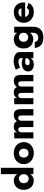

<svg xmlns="http://www.w3.org/2000/svg" viewBox="1752 -2572 1060 4605"><g transform="rotate(-90 2282.5 -270.0)"><path d="M407.8 -780V0H560V-780ZM31.8 -230Q31.8 -151.7 62.8 -98.2Q93.8 -44.8 143.7 -17.4Q193.5 10 250.2 10Q293.7 10 330 -6.5Q366.3 -23 393.5 -54Q420.6 -85 435.6 -129.5Q450.7 -174 450.7 -230Q450.7 -305 424.5 -358.5Q398.3 -412 353.3 -441Q308.2 -470 250.2 -470Q193.5 -470 143.7 -442.6Q93.8 -415.2 62.8 -361.7Q31.8 -308.2 31.8 -230ZM191 -229.9Q191 -265.8 205.9 -292.6Q220.8 -319.4 246 -333.6Q271.2 -347.8 301.9 -347.8Q327 -347.8 351.8 -333.7Q376.5 -319.5 392.2 -293.4Q407.8 -267.3 407.8 -230.4Q407.8 -202.3 398.2 -180.4Q388.7 -158.5 373.2 -143.5Q357.7 -128.5 339 -120.3Q320.4 -112.2 301.7 -112.2Q271 -112.2 245.9 -126.4Q220.8 -140.6 205.9 -167.3Q191 -193.9 191 -229.9Z M648.8 -229.6Q648.8 -156.7 683.5 -102.7Q718.2 -48.8 777.8 -19.4Q837.5 10 911.9 10Q987.4 10 1046.8 -19.4Q1106.2 -48.8 1140.7 -102.7Q1175.2 -156.7 1175.2 -229.6Q1175.2 -303.2 1140.7 -357.2Q1106.2 -411.2 1046.7 -440.6Q987.3 -470 911.8 -470Q837.3 -470 777.8 -440.6Q718.2 -411.2 683.5 -357.2Q648.8 -303.2 648.8 -229.6ZM805.2 -230Q805.2 -265.9 819.7 -291.7Q834.3 -317.5 858.5 -331.6Q882.8 -345.7 912.2 -345.7Q941.7 -345.7 965.7 -331.6Q989.7 -317.5 1004.1 -291.6Q1018.5 -265.7 1018.5 -230.3Q1018.5 -194.8 1004.1 -168.9Q989.7 -143 965.9 -129.2Q942.1 -115.3 911.9 -115.3Q883 -115.3 858.5 -129.2Q834 -143 819.6 -169.3Q805.2 -195.5 805.2 -230Z M1536.7 -280V0H1688.5V-302.2Q1688.5 -358.5 1675.5 -395.5Q1662.5 -432.5 1630.1 -451.3Q1597.7 -470 1544.3 -470Q1489.8 -470 1455 -443.4Q1420.2 -416.8 1402.8 -373.2Q1385.3 -329.7 1385.3 -274.7L1411.3 -280Q1411.3 -307.7 1419.1 -326.2Q1426.8 -344.7 1442.3 -354.3Q1457.7 -364 1477.7 -364Q1510.2 -364 1523.4 -342.4Q1536.7 -320.8 1536.7 -280ZM1411.3 -460H1265.3V0H1411.3ZM1967.8 -296Q1967.8 -351.7 1954 -390.9Q1940.2 -430.2 1908.3 -450.1Q1876.3 -470 1822.3 -470Q1767.8 -470 1726.7 -443.4Q1685.5 -416.8 1661.7 -373.2Q1637.8 -329.7 1637.8 -274.7L1688.5 -280Q1688.5 -307.7 1697.1 -326.2Q1705.7 -344.7 1720.3 -354.3Q1734.8 -364 1755.8 -364Q1787.3 -364 1801.3 -342.4Q1815.3 -320.8 1815.3 -280V0H1967.8Z M2356.7 -280V0H2508.5V-302.2Q2508.5 -358.5 2495.5 -395.5Q2482.5 -432.5 2450.1 -451.3Q2417.7 -470 2364.3 -470Q2309.8 -470 2275 -443.4Q2240.2 -416.8 2222.8 -373.2Q2205.3 -329.7 2205.3 -274.7L2231.3 -280Q2231.3 -307.7 2239.1 -326.2Q2246.8 -344.7 2262.3 -354.3Q2277.7 -364 2297.7 -364Q2330.2 -364 2343.4 -342.4Q2356.7 -320.8 2356.7 -280ZM2231.3 -460H2085.3V0H2231.3ZM2787.8 -296Q2787.8 -351.7 2774 -390.9Q2760.2 -430.2 2728.3 -450.1Q2696.3 -470 2642.3 -470Q2587.8 -470 2546.7 -443.4Q2505.5 -416.8 2481.7 -373.2Q2457.8 -329.7 2457.8 -274.7L2508.5 -280Q2508.5 -307.7 2517.1 -326.2Q2525.7 -344.7 2540.3 -354.3Q2554.8 -364 2575.8 -364Q2607.3 -364 2621.3 -342.4Q2635.3 -320.8 2635.3 -280V0H2787.8Z M3022.3 -138.2Q3022.3 -155.5 3031.9 -169.1Q3041.5 -182.7 3059.7 -189.9Q3077.8 -197.2 3104.5 -197.2Q3143.2 -197.2 3171.2 -187.5Q3199.2 -177.8 3224 -157.7V-230.3Q3213.8 -240.8 3190.5 -252.4Q3167.2 -264 3135.7 -271.2Q3104.2 -278.5 3068.8 -278.5Q3009.5 -278.5 2964.5 -260.5Q2919.5 -242.5 2895.1 -208.6Q2870.7 -174.7 2870.7 -128.2Q2870.7 -84.5 2890.9 -53.8Q2911.2 -23 2948.8 -6.5Q2986.5 10 3037.2 10Q3085.2 10 3123.3 -6.5Q3161.5 -23 3184.3 -54.5Q3207 -86 3207 -130L3191 -186Q3191 -149.2 3176.4 -128.1Q3161.8 -107 3138.8 -97.9Q3115.8 -88.8 3088.3 -88.8Q3068.2 -88.8 3053.3 -93.9Q3038.3 -99 3030.3 -109.8Q3022.3 -120.7 3022.3 -138.2ZM2964.5 -317.7Q2975.5 -325 2997.3 -334.2Q3019.2 -343.3 3048.4 -350.7Q3077.7 -358.2 3110.7 -358.2Q3148.7 -358.2 3169.8 -340.5Q3191 -322.8 3191 -294V0H3336.3V-324.7Q3336.3 -371.8 3309 -405.2Q3281.7 -438.5 3233.2 -455.8Q3184.7 -473.2 3122.5 -473.2Q3060.5 -473.2 3006.3 -456.3Q2952 -439.5 2912.7 -420.5Z M3432.8 33.2Q3439.2 94.3 3466.9 140.7Q3494.7 187 3549.8 213.3Q3604.8 239.7 3691.5 239.7Q3760.7 239.7 3818.3 214.3Q3876 188.8 3909.8 133.8Q3943.5 78.7 3943.5 -10V-460H3798.8V-10Q3798.8 31.3 3783.5 60.4Q3768.2 89.5 3742.2 103.5Q3716.2 117.5 3684.3 117.5Q3655 117.5 3632 108.3Q3609 99.2 3595.5 80Q3582 60.8 3579.2 33.2ZM3422.8 -236Q3422.8 -157.7 3453.8 -105.8Q3484.8 -54 3534.7 -28.1Q3584.5 -2.2 3641.2 -2.2Q3684.2 -2.2 3720.7 -17.4Q3757.3 -32.7 3783.9 -62.9Q3810.5 -93.2 3826.1 -136.6Q3841.7 -180 3841.7 -236Q3841.7 -311 3815.2 -363.1Q3788.8 -415.2 3744 -442.6Q3699.2 -470 3641.2 -470Q3584.5 -470 3534.7 -444Q3484.8 -418 3453.8 -366.1Q3422.8 -314.2 3422.8 -236ZM3582 -236Q3582 -271.8 3596.8 -297Q3611.5 -322.2 3636.8 -335Q3662 -347.8 3691.8 -347.8Q3711.3 -347.8 3730.1 -340.9Q3748.8 -334 3764.3 -320.2Q3779.7 -306.3 3789.2 -285.2Q3798.8 -264.2 3798.8 -236Q3798.8 -199 3783.2 -174.3Q3767.5 -149.7 3742.8 -137Q3718.2 -124.3 3691.8 -124.3Q3662 -124.3 3636.8 -137.3Q3611.5 -150.2 3596.8 -174.8Q3582 -199.5 3582 -236Z M4097 -197.8H4524.2L4507.5 -287.3H4097ZM4390.3 -244.7V-217.8L4524.2 -197.8Q4525.8 -209.8 4525.8 -220.5Q4525.7 -231.2 4525.7 -237.2Q4525.7 -310.2 4495.2 -361.8Q4464.7 -413.5 4411.1 -441.8Q4357.5 -470 4291.8 -470Q4226.7 -470 4174 -446.5Q4121.3 -423 4087.1 -380.3Q4052.8 -337.7 4042.8 -280.7Q4040.8 -268.7 4039.3 -255.8Q4037.8 -243 4037.8 -230Q4037.8 -161 4071.4 -106.5Q4105 -52 4163.3 -21Q4221.5 10 4295 10Q4355.5 10 4398.6 -6.7Q4441.7 -23.3 4470.3 -51.6Q4499 -79.8 4517 -116.5L4391.2 -157.7Q4382.5 -140.2 4370.3 -128.3Q4358.2 -116.5 4340.9 -110.9Q4323.7 -105.3 4302.5 -105.3Q4267.5 -105.3 4238.6 -119.3Q4209.7 -133.2 4193 -160.5Q4176.3 -187.8 4176.3 -230L4178.3 -254.7Q4178.3 -288.3 4192.4 -311.6Q4206.5 -334.8 4231.6 -346.7Q4256.7 -358.7 4289.7 -358.7Q4323.5 -358.7 4346.3 -345.3Q4369.2 -332 4379.7 -306.6Q4390.3 -281.2 4390.3 -244.7Z"/></g></svg>

Font: Jost* Book
Style: Regular
Weight: 400
Version: Version 3.000